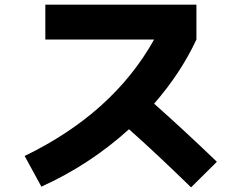

<svg xmlns="http://www.w3.org/2000/svg" viewBox="-20 -762 1040 826"><path d="M175 -592V-742H825V-592Q758 -448 643 -316Q776 -198 913 -66L802 44Q650 -104 535 -206Q366 -53 158 41L86 -91Q466 -275 643 -592Z"/></svg>

Font: M PLUS 1p ExtraBold
Style: Regular
Weight: 800
Version: Version 1.062